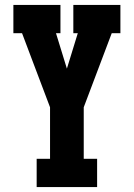

<svg xmlns="http://www.w3.org/2000/svg" viewBox="-20 -550 540 775"><path d="M128 205V91H182V-117L112 -302L69 -416H34V-530H224V-416H206L250 -273L294 -416H276V-530H466V-416H431L318 -117V91H372V205Z"/></svg>

Font: Iosevka Slab Heavy
Style: Regular
Weight: 900
Monospace: yes
Designer: Belleve Invis
Foundry: Belleve Invis
Version: Version 11.1.0; ttfautohint (v1.8.3)